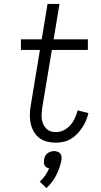

<svg xmlns="http://www.w3.org/2000/svg" viewBox="-20 -721 515 981"><path d="M266 8Q243 8 220.5 2.5Q198 -3 181 -16Q164 -29 153 -48Q142 -67 137 -89Q132 -111 132.5 -134.5Q133 -158 137 -181L184 -466H87V-520H193L223 -701H284L254 -520H429V-466H245L196 -172Q194 -158 193 -143Q192 -128 193.5 -114Q195 -100 200.5 -87.5Q206 -75 215.5 -65Q225 -55 238 -50.5Q251 -46 266 -46Q286 -46 305.5 -55.5Q325 -65 339.5 -81.5Q354 -98 362.5 -117.5Q371 -137 377 -157L432 -143Q427 -124 419.5 -105.5Q412 -87 400.5 -69.5Q389 -52 374.5 -37Q360 -22 342.5 -11.5Q325 -1 305 3.5Q285 8 266 8ZM217 240 183 207Q199 193 211 175.5Q223 158 231 139Q224 138 217.5 134Q211 130 208 124Q205 118 204.5 110.5Q204 103 205 96Q206 87 210 78Q214 69 221.5 63Q229 57 238.5 54Q248 51 257 51Q265 51 273.5 54Q282 57 287.5 63Q293 69 294 78Q295 87 294 96Q287 135 268 173Q249 211 217 240Z"/></svg>

Font: Iosevka QP Light
Style: Italic
Weight: 300
Italic angle: -9°
Designer: Belleve Invis
Foundry: Belleve Invis
Version: Version 20.0.0; ttfautohint (v1.8.4)